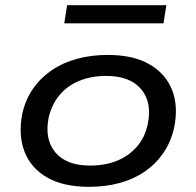

<svg xmlns="http://www.w3.org/2000/svg" viewBox="-20 -712 758 741"><path d="M323 9Q225 9 162 -27Q99 -63 74.5 -127Q50 -191 66 -273Q78 -327 107 -369Q136 -411 179 -440.5Q222 -470 277 -485Q332 -500 396 -500Q494 -500 556.5 -464Q619 -428 644 -365Q669 -302 652 -219Q640 -165 611 -122.5Q582 -80 539.5 -50.5Q497 -21 442.5 -6Q388 9 323 9ZM328 -73Q386 -73 431.5 -91.5Q477 -110 508 -145.5Q539 -181 550 -232Q568 -316 525 -367.5Q482 -419 390 -419Q333 -419 287 -400.5Q241 -382 210.5 -346Q180 -310 168 -259Q151 -175 193.5 -124Q236 -73 328 -73ZM228 -622 239 -692H622L611 -622Z"/></svg>

Font: Nunito Sans 10pt Expanded Medium
Style: Italic
Weight: 500
Width: 7
Italic angle: -9°
Designer: Vernon Adams
Foundry: Vernon Adams
Version: Version 3.101;gftools[0.9.27]